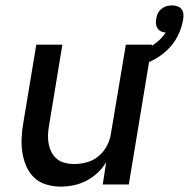

<svg xmlns="http://www.w3.org/2000/svg" viewBox="-20 -686 702 714"><path d="M206 8Q178 8 151.5 0Q125 -8 106.5 -26Q88 -44 77.5 -68.5Q67 -93 63 -120Q59 -147 60.5 -175Q62 -203 67 -231L115 -520H212L162 -217Q159 -200 158.5 -182.5Q158 -165 161.5 -148.5Q165 -132 173 -117.5Q181 -103 193.5 -93.5Q206 -84 222.5 -80Q239 -76 256 -76Q280 -76 304.5 -83Q329 -90 348 -106.5Q367 -123 378.5 -145.5Q390 -168 393 -192L448 -520H545L459 0H362L375 -83Q362 -61 342.5 -43Q323 -25 300.5 -13.5Q278 -2 253.5 3Q229 8 206 8ZM483 -436 468 -485Q486 -490 504 -496.5Q522 -503 539 -512.5Q556 -522 571 -535.5Q586 -549 596 -565Q586 -566 578.5 -569.5Q571 -573 566 -580.5Q561 -588 560 -597Q559 -606 561 -615Q562 -626 566.5 -635.5Q571 -645 580 -652.5Q589 -660 599 -663Q609 -666 620 -666Q630 -666 640 -662.5Q650 -659 655.5 -651.5Q661 -644 662 -634Q663 -624 661 -613Q656 -582 640.5 -551.5Q625 -521 600 -498Q575 -475 544.5 -460Q514 -445 483 -436Z"/></svg>

Font: Iosevka Custom Medium Oblique
Style: Regular
Weight: 500
Italic angle: -9°
Designer: Belleve Invis
Foundry: Belleve Invis
Version: Version 27.0.1